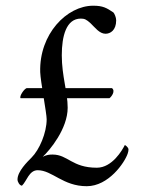

<svg xmlns="http://www.w3.org/2000/svg" viewBox="-20 -641 503 669"><path d="M304.7 -621.1C212.9 -621.1 116.2 -522.5 120.1 -389.6C121.1 -358.4 142.6 -246.1 142.6 -225.6C142.6 -177.7 117.2 -119.1 89.8 -91.8C75.2 -77.1 41 -43.9 41 -15.6C41 -6.8 48.8 5.9 56.6 5.9C73.2 -9.8 81.1 -47.9 111.3 -47.9C162.1 -47.9 199.2 7.8 282.2 7.8C358.4 7.8 414.1 -74.2 424.8 -105.5C426.8 -111.3 427.7 -116.2 427.7 -120.1C427.7 -127.9 416 -135.7 415 -135.7C406.2 -118.2 371.1 -56.6 317.4 -56.6C230.5 -56.6 216.8 -102.5 163.1 -102.5C152.3 -102.5 142.6 -101.6 128.9 -94.7C153.3 -117.2 215.8 -192.4 215.8 -265.6C215.8 -320.3 195.3 -376 195.3 -448.2C195.3 -515.6 210.9 -576.2 261.7 -576.2C274.4 -576.2 281.2 -573.2 295.9 -559.6C310.5 -545.9 326.2 -523.4 347.7 -523.4C364.3 -523.4 384.8 -535.2 384.8 -570.3C384.8 -580.1 378.9 -593.8 375 -597.7C351.6 -613.3 338.9 -621.1 304.7 -621.1ZM74.2 -334C65.4 -334 45.9 -304.7 51.8 -298.8H361.3C367.2 -302.7 383.8 -323.2 370.1 -334Z"/></svg>

Font: Crimson
Style: Roman
Weight: 400
Version: Version 0.2